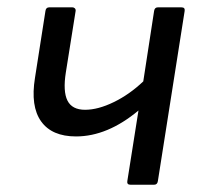

<svg xmlns="http://www.w3.org/2000/svg" viewBox="-20 -508 556 528"><path d="M338.9 0Q328.6 0 330.1 -9.8L360.8 -204.1Q275.4 -132.8 189 -132.8Q122.6 -132.8 93 -174.3Q63.5 -215.8 76.2 -293.9L105 -478Q106.4 -487.8 115.2 -487.8H179.2Q183.1 -487.8 185.8 -485.1Q188.5 -482.4 188 -478L161.1 -309.1Q152.8 -256.8 165.5 -231.4Q178.2 -206.1 213.9 -206.1Q249.5 -206.1 292.7 -227.1Q335.9 -248 374 -284.2L403.8 -478Q405.3 -487.8 414.1 -487.8H479Q489.3 -487.8 487.8 -478L414.1 -9.8Q412.6 0 403.8 0Z"/></svg>

Font: Sofia Sans
Style: Italic
Weight: 400
Italic angle: -9°
Designer: Botio Nikoltchev, Ani Petrova
Foundry: lettersoup
Version: Version 4.100